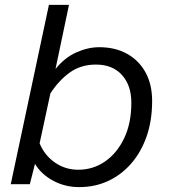

<svg xmlns="http://www.w3.org/2000/svg" viewBox="-20 -753 690 785"><path d="M386 -560Q451 -560 499.5 -533Q548 -506 575 -457Q602 -408 602 -340Q602 -260 579.5 -195.5Q557 -131 516.5 -84.5Q476 -38 422 -13Q368 12 304 12Q246 12 197.5 -14Q149 -40 123 -83L102 0H24L180 -733H262L207 -471Q245 -518 292.5 -539Q340 -560 386 -560ZM300 -59Q360 -59 409 -92.5Q458 -126 487.5 -187.5Q517 -249 517 -333Q517 -404 478.5 -446.5Q440 -489 372 -489Q311 -489 266 -457Q221 -425 186 -371L142 -167Q162 -118 204.5 -88.5Q247 -59 300 -59Z"/></svg>

Font: Azeret Mono Thin Light
Style: Italic
Weight: 300
Italic angle: -12°
Version: Version 1.002